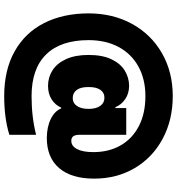

<svg xmlns="http://www.w3.org/2000/svg" viewBox="16 -754 840 911"><g transform="rotate(90 435.5 -298.0)"><path d="M240.2 -298.8Q240.2 -364.3 260.7 -407.2Q281.2 -450.2 314.5 -470.5Q347.7 -490.7 386.7 -491.2Q423.8 -490.7 450.2 -472.4Q476.6 -454.1 488.3 -425.8H492.2V-477.5H619.1V-255.9Q619.1 -235.8 626 -226.3Q632.8 -216.8 647.5 -216.8Q672.9 -216.8 687 -244.4Q701.2 -272 701.2 -321.3Q701.2 -395.5 669.2 -451.2Q637.2 -506.8 577.4 -537.6Q517.6 -568.4 435.5 -568.4Q355.5 -568.4 295.2 -535.2Q234.9 -502 202.4 -441.2Q169.9 -380.4 169.9 -298.8Q169.9 -167 237.5 -97.7Q305.2 -28.3 435.5 -28.3Q534.7 -28.3 619.1 -49.8V77.1Q540 101.6 435.5 101.6Q311 101.6 222.7 51.8Q134.3 2 88.6 -88.4Q43 -178.7 43 -298.8Q43 -414.1 92.8 -504.9Q142.6 -595.7 231.9 -647Q321.3 -698.2 435.5 -698.2Q548.3 -698.2 637.7 -650.4Q727.1 -602.5 777.1 -517.6Q827.1 -432.6 827.1 -325.2Q827.1 -217.3 776.9 -158.9Q726.6 -100.6 633.8 -100.6Q581.1 -101.1 543.7 -119.6Q506.3 -138.2 493.7 -168.9H490.2Q478 -140.6 451.2 -123.5Q424.3 -106.4 386.7 -106.4Q346.2 -106.4 313 -127.7Q279.8 -148.9 260 -192.1Q240.2 -235.4 240.2 -298.8ZM496.1 -298.8Q496.1 -334.5 481.9 -354.2Q467.8 -374 443.4 -374Q418.9 -374 405.5 -354.2Q392.1 -334.5 392.6 -298.8Q392.1 -262.2 406 -242.9Q419.9 -223.6 445.3 -223.6Q468.8 -223.6 482.4 -243.7Q496.1 -263.7 496.1 -298.8Z"/></g></svg>

Font: Pretendard JP Black
Style: Regular
Weight: 900
Designer: Base glyphs from Inter by Rasmus Andersson; Hangeul glyphs from Noto Sans CJK(Source Han Sans) by Jang Soo-young and Kan
Foundry: Kil Hyung-jin
Version: Version 1.309